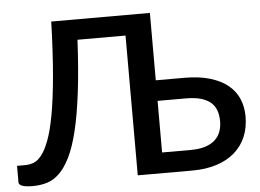

<svg xmlns="http://www.w3.org/2000/svg" viewBox="-54 -787 1166 860"><g transform="rotate(-5 528.5 -356.5)"><path d="M649.5 -720H206C203 -624 198.4 -541.8 192.2 -473.2C186.1 -404.8 178.7 -347.2 170 -300.5C161.3 -253.8 151.7 -216.6 141 -188.8C130.3 -160.9 119.2 -139.7 107.5 -125C95.8 -110.3 83.8 -100.8 71.3 -96.2C58.8 -91.8 46.3 -89.5 34 -89.5H-3V-15.5C-3 -0.5 18 7 60 7C82.3 7 103.5 4 123.5 -2C143.5 -8 162.2 -19.3 179.5 -36C196.8 -52.7 212.8 -75.8 227.5 -105.5C242.2 -135.2 255.3 -173.5 266.8 -220.5C278.3 -267.5 288.2 -324.4 296.5 -391.2C304.8 -458.1 311.3 -537.2 316 -628.5H532V0H777C818 0 854.6 -5.2 886.8 -15.5C918.9 -25.8 946.1 -40.7 968.3 -60C990.4 -79.3 1007.3 -102.6 1018.8 -129.8C1030.3 -156.9 1036 -187.3 1036 -221C1036 -248.7 1031.1 -274.5 1021.3 -298.5C1011.4 -322.5 996 -343.2 975 -360.8C954 -378.2 927.2 -392 894.5 -402C861.8 -412 822.8 -417 777.5 -417H649.5ZM649.5 -324.5H777.5C803.8 -324.5 826.1 -321.8 844.3 -316.5C862.4 -311.2 877.2 -303.6 888.5 -293.7C899.8 -283.9 908 -271.8 913 -257.5C918 -243.2 920.5 -227 920.5 -209C920.5 -192.3 917.9 -176.9 912.8 -162.7C907.6 -148.6 899.3 -136.2 888 -125.7C876.7 -115.2 861.9 -107.1 843.8 -101.2C825.6 -95.4 803.3 -92.5 777 -92.5H649.5Z"/></g></svg>

Font: Lato Semibold
Style: Regular
Weight: 600
Designer: Lukasz Dziedzic
Foundry: tyPoland Lukasz Dziedzic
Version: Version 2.006; 2014-01-15